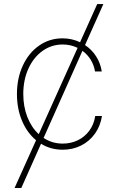

<svg xmlns="http://www.w3.org/2000/svg" viewBox="-20 -727 580 946"><path d="M398.9 -504.9Q431.6 -483.4 453.4 -449.7Q475.1 -416 481.4 -375H448.2Q442.9 -406.7 426.8 -432.9Q410.6 -459 386.2 -476.6L194.8 -47.4Q236.8 -19.5 289.1 -19.5Q329.6 -19.5 363.8 -36.1Q397.9 -52.7 420.4 -83.5Q442.9 -114.3 449.2 -155.3H482.4Q474.6 -106 447.8 -68.4Q420.9 -30.8 379.6 -10Q338.4 10.7 289.1 10.7Q230 10.7 182.1 -18.6L85 199.2H51.8L157.7 -36.1Q113.3 -72.8 88.4 -132.1Q63.5 -191.4 63.5 -263.7Q63.5 -340.8 92.3 -403.6Q121.1 -466.3 172.4 -502.2Q223.6 -538.1 288.1 -538.1Q334 -538.1 374.5 -519L459 -707H489.3ZM170.9 -65.9 362.3 -491.2Q328.1 -507.8 289.1 -507.8Q233.9 -507.8 189.7 -476.3Q145.5 -444.8 120.1 -389.2Q94.7 -333.5 94.7 -263.7Q94.7 -202.1 114.7 -150.6Q134.8 -99.1 170.9 -65.9Z"/></svg>

Font: Pretendard JP Thin
Style: Regular
Weight: 100
Designer: Base glyphs from Inter by Rasmus Andersson; Hangeul glyphs from Noto Sans CJK(Source Han Sans) by Jang Soo-young and Kan
Foundry: Kil Hyung-jin
Version: Version 1.309